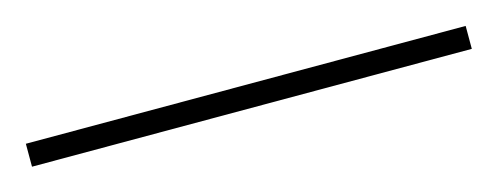

<svg xmlns="http://www.w3.org/2000/svg" viewBox="-20 -80 472 182"><g transform="rotate(-15 216.0 11.0)"><path d="M431.6 0V22.5H0V0Z"/></g></svg>

Font: Inter 28pt Thin
Style: Regular
Weight: 250
Designer: Rasmus Andersson
Foundry: rsms
Version: Version 4.001;git-66647c0bb